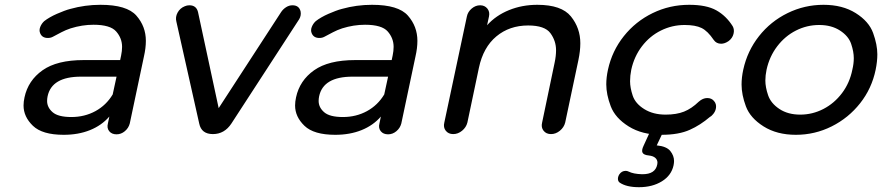

<svg xmlns="http://www.w3.org/2000/svg" viewBox="-20 -555 3671 799"><path d="M398 -535Q508 -535 547.5 -490Q587 -445 587 -385Q587 -355 579 -320L520 -41Q515 -22 499.5 -9Q484 4 465 4Q445 4 434.5 -9Q424 -22 429 -41L435 -70Q403 -33 354.5 -13.5Q306 6 245 6Q156 6 117 -31.5Q78 -69 78 -116Q78 -132 82 -150Q97 -220 157 -262.5Q217 -305 328 -305H480L484 -324Q488 -343 488 -360Q488 -396 463.5 -424Q439 -452 369 -452Q322 -452 274 -437Q253 -430 236 -421Q219 -412 200 -402Q191 -397 179 -397Q155 -397 147 -417Q142 -429 147.5 -443Q153 -457 164 -467Q174 -475 188 -483Q202 -491 217 -497.5Q232 -504 246.5 -509.5Q261 -515 273 -518Q334 -535 398 -535ZM277 -68Q332 -68 377 -92.5Q422 -117 449 -162L465 -236H317Q195 -236 178 -154Q176 -144 176 -135Q176 -108 199 -88Q222 -68 277 -68Z M714 -465Q709 -484 719 -502.5Q729 -521 749 -529Q758 -533 768 -533Q797 -533 804 -505L890 -105L1150 -505Q1158 -517 1170.5 -525Q1183 -533 1197 -533Q1225 -533 1231 -507Q1234 -490 1225 -475L943 -41Q914 3 866 3Q818 3 809 -41Z M1528 -535Q1638 -535 1677.5 -490Q1717 -445 1717 -385Q1717 -355 1709 -320L1650 -41Q1645 -22 1629.5 -9Q1614 4 1595 4Q1575 4 1564.5 -9Q1554 -22 1559 -41L1565 -70Q1533 -33 1484.5 -13.5Q1436 6 1375 6Q1286 6 1247 -31.5Q1208 -69 1208 -116Q1208 -132 1212 -150Q1227 -220 1287 -262.5Q1347 -305 1458 -305H1610L1614 -324Q1618 -343 1618 -360Q1618 -396 1593.5 -424Q1569 -452 1499 -452Q1452 -452 1404 -437Q1383 -430 1366 -421Q1349 -412 1330 -402Q1321 -397 1309 -397Q1285 -397 1277 -417Q1272 -429 1277.5 -443Q1283 -457 1294 -467Q1304 -475 1318 -483Q1332 -491 1347 -497.5Q1362 -504 1376.5 -509.5Q1391 -515 1403 -518Q1464 -535 1528 -535ZM1407 -68Q1462 -68 1507 -92.5Q1552 -117 1579 -162L1595 -236H1447Q1325 -236 1308 -154Q1306 -144 1306 -135Q1306 -108 1329 -88Q1352 -68 1407 -68Z M2216 -535Q2317 -535 2356 -486.5Q2395 -438 2395 -375Q2395 -343 2387 -305L2332 -45Q2327 -25 2310 -11Q2293 3 2273 3Q2253 3 2242 -11Q2231 -25 2236 -45L2288 -294Q2294 -322 2294 -346Q2294 -385 2270.5 -417Q2247 -449 2178 -449Q2100 -449 2045.5 -403.5Q1991 -358 1973 -273L1925 -45Q1920 -25 1903 -11Q1886 3 1866 3Q1846 3 1835 -11Q1824 -25 1829 -45L1923 -487Q1927 -506 1943 -519.5Q1959 -533 1978 -533Q1997 -533 2008 -519.5Q2019 -506 2015 -487L2007 -450Q2044 -491 2098.5 -513Q2153 -535 2216 -535Z M2733 6Q2652 6 2596 -29Q2540 -64 2521.5 -113Q2503 -162 2503 -204Q2503 -233 2510 -265Q2527 -343 2576 -404.5Q2625 -466 2696 -500.5Q2767 -535 2848 -535Q2920 -535 2961 -512Q3002 -489 3029 -446Q3037 -432 3032.5 -414Q3028 -396 3012 -384Q2996 -373 2981 -373Q2961 -373 2950 -389Q2925 -426 2899.5 -438.5Q2874 -451 2829 -451Q2777 -451 2730.5 -428Q2684 -405 2651.5 -362.5Q2619 -320 2607 -265Q2602 -240 2602 -217Q2602 -190 2613 -157Q2624 -124 2661 -101Q2698 -78 2750 -78Q2795 -78 2826.5 -90.5Q2858 -103 2888 -132Q2905 -147 2923 -147Q2941 -147 2951 -135Q2962 -123 2959.5 -105.5Q2957 -88 2942 -74Q2938 -70 2935 -69Q2894 -34 2851 -15Q2805 6 2733 6ZM2680 92Q2659 90 2654 80.5Q2649 71 2658 52L2685 -7H2740L2713 50Q2754 54 2769.5 73.5Q2785 93 2785 115Q2785 123 2783 133Q2774 175 2734.5 199.5Q2695 224 2639 224Q2587 224 2559 205Q2552 200 2551.5 190.5Q2551 181 2557 171Q2567 156 2584 156Q2590 156 2596 159Q2616 169 2651 170Q2652 170 2654 170Q2707 170 2715 130Q2716 126 2716 122Q2716 110 2707 102Q2698 94 2680 92Z M3292 6Q3213 6 3157.5 -29Q3102 -64 3084 -112.5Q3066 -161 3066 -203Q3066 -233 3073 -265Q3090 -343 3138.5 -404.5Q3187 -466 3257.5 -500.5Q3328 -535 3407 -535Q3486 -535 3541 -500.5Q3596 -466 3613.5 -417.5Q3631 -369 3631 -329Q3631 -299 3624 -265Q3608 -187 3559.5 -125.5Q3511 -64 3441 -29Q3371 6 3292 6ZM3310 -78Q3361 -78 3406.5 -101.5Q3452 -125 3484 -167.5Q3516 -210 3527 -265Q3533 -290 3533 -313Q3533 -340 3522 -372.5Q3511 -405 3475.5 -428Q3440 -451 3389 -451Q3338 -451 3292.5 -428Q3247 -405 3214.5 -362.5Q3182 -320 3170 -265Q3165 -241 3165 -220Q3165 -192 3176.5 -158.5Q3188 -125 3223.5 -101.5Q3259 -78 3310 -78Z"/></svg>

Font: Sepalumica Med
Style: Italic
Weight: 500
Italic angle: -12°
Designer: Julieta Ulanovsky
Foundry: Julieta Ulanovsky
Version: Version 7.200